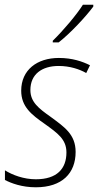

<svg xmlns="http://www.w3.org/2000/svg" viewBox="-20 -785 416 815"><path d="M204 -612V-605H229C279 -644 344 -714 376 -757V-765H332C305 -722 249 -656 204 -612ZM132 10C244 10 301 -50 301 -140C301 -215 253 -246 195 -289C144 -325 109 -352 109 -403C109 -470 158 -505 229 -505C277 -505 318 -491 346 -475L362 -508C330 -524 287 -539 230 -539C137 -539 70 -488 70 -400C70 -332 114 -298 170 -259C224 -220 262 -194 262 -138C262 -69 222 -24 132 -24C81 -24 33 -42 1 -62V-21C28 -7 73 10 132 10Z"/></svg>

Font: Noto Sans SemiCondensed ExtraLight
Style: Italic
Weight: 200
Width: 4
Italic angle: -12°
Designer: Monotype Design Team
Foundry: Monotype Imaging Inc.
Version: Version 2.013